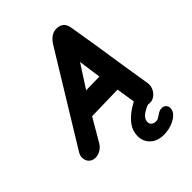

<svg xmlns="http://www.w3.org/2000/svg" viewBox="-294 -839 1158 1158"><g transform="rotate(-45 284.5 -260.0)"><path d="M-36 -41Q-31 -20 -15.5 -9Q0 2 20 2Q41 2 61.5 -9.5Q82 -21 95 -41L182 -190L404 -195L428 -43Q437 0 487 0Q508 0 526 -13.5Q544 -27 554 -49Q564 -71 560 -96L531 -276L498 -491L470 -661Q459 -716 403 -716Q355 -716 321 -661L-26 -94Q-38 -75 -38 -56Q-38 -51 -36 -41ZM267 -326 362 -473 382 -328 267 -326ZM409 196Q444 196 476.5 184.5Q509 173 530 153.5Q551 134 551 108Q551 93 540.5 82.5Q530 72 514 72Q501 72 492 76Q483 80 470 89Q459 97 451 101Q443 105 432 105Q416 105 404.5 96Q393 87 393 71Q393 40 433 16Q452 4 482 -6Q500 -12 510 -17Q541 -32 541 -60Q541 -78 527.5 -88Q514 -98 494 -98Q479 -98 450 -87Q421 -76 389 -55.5Q357 -35 331 -7Q291 36 291 89Q291 136 323.5 166Q356 196 409 196Z"/></g></svg>

Font: Balsamiq Sans
Style: Bold Italic
Weight: 700
Italic angle: -12°
Designer: Michael Angeles
Foundry: Balsamiq SRL
Version: Version 1.020; ttfautohint (v1.8.4.7-5d5b);gftools[0.9.26]